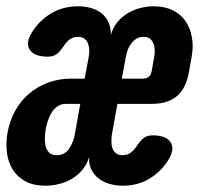

<svg xmlns="http://www.w3.org/2000/svg" viewBox="-48 -580 668 610"><path d="M221 -330 234 -400Q236 -411 235.5 -422Q235 -433 231.5 -442Q228 -451 220.5 -457Q213 -463 200 -463Q186 -463 176 -456.5Q166 -450 158 -439Q143 -416 132 -408Q121 -400 104 -400Q61 -400 46.5 -422Q32 -444 54 -478Q77 -515 114.5 -537.5Q152 -560 200 -560Q222 -560 241.5 -554.5Q261 -549 275 -537.5Q289 -526 297 -508.5Q305 -491 304 -468Q310 -491 324 -508.5Q338 -526 357 -537.5Q376 -549 397.5 -554.5Q419 -560 440 -560Q475 -560 500.5 -547.5Q526 -535 541 -513.5Q556 -492 561.5 -462.5Q567 -433 561 -400L552 -350Q543 -299 514 -274.5Q485 -250 434 -250H325L307 -150Q306 -140 306 -128.5Q306 -117 309.5 -108Q313 -99 320.5 -93Q328 -87 341 -87Q355 -87 365 -93.5Q375 -100 383 -111Q398 -134 409 -142Q420 -150 437 -150Q480 -150 494 -128Q508 -106 487 -72Q464 -35 427 -12.5Q390 10 342 10Q321 10 301 4.5Q281 -1 266 -12.5Q251 -24 242.5 -41Q234 -58 235 -81Q228 -57 213.5 -40Q199 -23 180.5 -12Q162 -1 140 4.5Q118 10 96 10Q59 10 33.5 -3.5Q8 -17 -7 -40.5Q-22 -64 -26 -94.5Q-30 -125 -24 -159Q-17 -197 0.5 -228.5Q18 -260 44.5 -282.5Q71 -305 104.5 -317.5Q138 -330 176 -330ZM207 -250H162Q146 -250 134.5 -242Q123 -234 115.5 -221.5Q108 -209 103.5 -194.5Q99 -180 97 -168Q95 -156 94.5 -142Q94 -128 97 -115.5Q100 -103 108.5 -95Q117 -87 132 -87Q158 -87 171.5 -107.5Q185 -128 189 -150ZM339 -330H404Q417 -330 424.5 -336Q432 -342 434 -355L442 -400Q444 -411 443.5 -422Q443 -433 439.5 -442Q436 -451 428.5 -457Q421 -463 408 -463Q395 -463 385.5 -457Q376 -451 369 -442Q362 -433 358 -422Q354 -411 352 -400Z"/></svg>

Font: Maple Mono NL ExtraBold
Style: Italic
Weight: 800
Italic angle: -10°
Monospace: yes
Designer: subframe7536
Version: Version 7.000